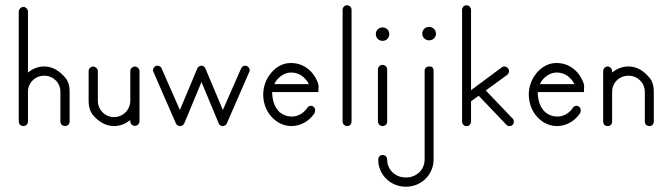

<svg xmlns="http://www.w3.org/2000/svg" viewBox="-20 -478 2534 728"><path d="M148 -226C124 -226 103 -217 86 -203V-434C86 -440 83 -446 77 -449C75 -451 72 -452 69 -452C66 -452 63 -451 60 -449C55 -446 51 -440 51 -434V-150V-130V-17C51 -11 55 -5 60 -2C63 -1 66 0 69 0C72 0 75 -1 77 -2C83 -5 86 -11 86 -17V-130C86 -164 113 -191 148 -191C182 -191 209 -164 209 -130V-17C209 -11 213 -5 218 -2C221 -1 224 0 227 0C230 0 233 -1 235 -2C241 -5 244 -11 244 -17V-130C244 -164 232 -178 227 -184C207 -208 180 -226 148 -226Z M412 0C436 0 457 -9 474 -23V-18C474 -12 477 -6 483 -3C488 0 495 0 500 -3C505 -6 509 -12 509 -18V-76V-96V-208C509 -215 505 -220 500 -223C497 -225 494 -226 491 -226C488 -226 485 -225 483 -223C477 -220 474 -215 474 -208V-96C474 -62 447 -34 412 -34C378 -34 351 -62 351 -96V-208C351 -215 347 -220 342 -223C339 -225 336 -226 333 -226C330 -226 327 -225 325 -223C319 -220 316 -215 316 -208V-96C316 -62 328 -48 333 -41C353 -18 380 0 412 0Z M577 -229C571 -229 566 -226 563 -221C561 -218 560 -215 560 -212C560 -209 561 -207 562 -205L647 -10C650 -4 656 0 663 0C670 0 676 -4 679 -11L744 -167L809 -11C811 -4 818 0 824 0C831 0 838 -4 840 -10L925 -205C926 -207 927 -209 927 -211C927 -218 923 -224 917 -227C914 -228 912 -229 910 -229C903 -229 897 -225 894 -218L825 -61L759 -218C757 -224 751 -229 744 -229C737 -229 730 -224 728 -218L662 -61L593 -218C591 -225 584 -229 577 -229Z M1085 -239H1081C1050 -239 1020 -221 1000 -191C985 -169 978 -144 978 -119C978 -83 993 -47 1021 -24C1040 -8 1063 0 1085 0C1118 0 1151 -17 1172 -48C1175 -53 1176 -60 1174 -66C1171 -72 1166 -77 1160 -77C1154 -77 1148 -74 1145 -69C1130 -47 1108 -36 1086 -36C1070 -36 1055 -41 1041 -52C1020 -71 1012 -100 1012 -129H1187C1187 -139 1188 -145 1188 -151C1188 -154 1187 -156 1187 -159H1186C1186 -161 1186 -163 1185 -165C1177 -185 1166 -202 1150 -215C1131 -231 1108 -239 1085 -239ZM1084 -203C1100 -203 1116 -198 1130 -186C1139 -178 1146 -170 1151 -159H1020C1022 -163 1024 -166 1026 -170C1041 -191 1062 -203 1084 -203Z M1296 -458C1286 -458 1279 -450 1279 -440V-17C1279 -11 1282 -5 1288 -2C1290 -1 1293 0 1296 0C1299 0 1302 -1 1305 -2C1310 -5 1313 -11 1313 -17V-440C1313 -445 1312 -449 1308 -453C1305 -456 1301 -458 1296 -458Z M1606 -376C1592 -376 1581 -364 1581 -350C1581 -336 1593 -325 1607 -325C1621 -325 1633 -336 1633 -350C1633 -365 1621 -376 1607 -376ZM1606 -226C1597 -226 1590 -219 1590 -210V127C1590 165 1560 195 1519 195C1478 195 1448 165 1448 127C1448 121 1445 115 1440 112C1434 109 1428 109 1422 112C1417 115 1414 121 1414 127C1414 184 1460 230 1519 230C1578 230 1624 184 1624 127V-210C1624 -215 1623 -219 1619 -223C1617 -225 1613 -226 1609 -226ZM1430 -232C1421 -232 1413 -224 1413 -215V-17C1413 -11 1417 -5 1422 -2C1425 -1 1428 0 1431 0C1434 0 1437 -1 1439 -2C1445 -5 1448 -11 1448 -17V-215C1448 -219 1446 -224 1443 -227C1439 -230 1435 -232 1430 -232ZM1456 -349C1456 -363 1445 -374 1431 -374C1416 -374 1405 -363 1405 -349C1405 -334 1416 -323 1431 -323C1445 -323 1456 -334 1456 -349Z M1749 -458C1739 -458 1732 -450 1732 -440V-17C1732 -11 1735 -6 1740 -2C1746 1 1752 1 1758 -2C1763 -6 1766 -11 1766 -17V-94L1795 -115L1899 -6C1902 -2 1907 0 1912 0H1915C1921 -1 1926 -6 1928 -12V-17C1928 -22 1927 -26 1923 -29L1822 -135L1903 -194C1908 -198 1910 -203 1910 -208C1910 -212 1909 -215 1907 -218C1903 -223 1898 -226 1892 -226C1889 -226 1886 -225 1883 -223L1766 -136V-440C1766 -445 1764 -449 1761 -453C1758 -456 1753 -458 1749 -458Z M2092 -239H2088C2057 -239 2027 -221 2007 -191C1992 -169 1985 -144 1985 -119C1985 -83 2000 -47 2028 -24C2047 -8 2070 0 2092 0C2125 0 2158 -17 2179 -48C2182 -53 2183 -60 2181 -66C2178 -72 2173 -77 2167 -77C2161 -77 2155 -74 2152 -69C2137 -47 2115 -36 2093 -36C2077 -36 2062 -41 2048 -52C2027 -71 2019 -100 2019 -129H2194C2194 -139 2195 -145 2195 -151C2195 -154 2194 -156 2194 -159H2193C2193 -161 2193 -163 2192 -165C2184 -185 2173 -202 2157 -215C2138 -231 2115 -239 2092 -239ZM2091 -203C2107 -203 2123 -198 2137 -186C2146 -178 2153 -170 2158 -159H2027C2029 -163 2031 -166 2033 -170C2048 -191 2069 -203 2091 -203Z M2363 -226C2339 -226 2318 -217 2301 -203V-207C2301 -214 2298 -220 2293 -223C2290 -225 2287 -226 2284 -226C2281 -226 2278 -225 2275 -223C2270 -220 2267 -214 2267 -207V-150V-130V-17C2267 -11 2270 -5 2275 -2C2278 -1 2281 0 2284 0C2287 0 2290 -1 2293 -2C2298 -5 2301 -11 2301 -17V-130C2301 -164 2328 -191 2363 -191C2397 -191 2425 -164 2425 -130V-17C2425 -11 2428 -5 2433 -2C2436 -1 2439 0 2442 0C2445 0 2448 -1 2451 -2C2456 -5 2459 -11 2459 -17V-130C2459 -164 2447 -178 2442 -184C2422 -208 2396 -226 2363 -226Z"/></svg>

Font: LetsTrace
Style: basic
Weight: 500
Version: Version 002.000